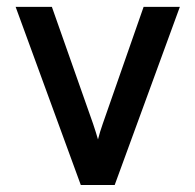

<svg xmlns="http://www.w3.org/2000/svg" viewBox="-20 -531 561 551"><path d="M309.1 0H211.9L24.9 -511.2H128.9L247.1 -175.8Q251.5 -162.6 254.6 -152.8Q257.8 -143.1 261.2 -130.9Q264.2 -143.1 267.3 -152.8Q270.5 -162.6 274.9 -175.8L392.1 -511.2H496.1Z"/></svg>

Font: Overpass
Style: Regular
Weight: 400
Designer: Delve Withrington
Foundry: Delve Fonts
Version: Version 1.001